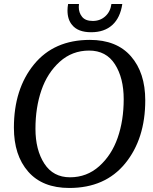

<svg xmlns="http://www.w3.org/2000/svg" viewBox="-20 -918 759 953"><path d="M701 -420Q701 -229 601.5 -107Q502 15 324 15Q191 15 120 -66Q49 -147 49 -284Q49 -476 148.5 -598Q248 -720 426 -720Q559 -720 630 -638.5Q701 -557 701 -420ZM276.5 -611.5Q215 -556 185.5 -470Q156 -384 156 -279Q156 -174 200 -106Q244 -38 327.5 -38Q411 -38 472.5 -93Q534 -148 564 -234Q594 -320 594 -425.5Q594 -531 550.5 -599Q507 -667 422.5 -667Q338 -667 276.5 -611.5ZM338 -794Q315 -821 315 -866Q315 -881 318 -898H372Q371 -890 371 -883Q371 -855 387.5 -834.5Q404 -814 440.5 -814Q477 -814 502.5 -837Q528 -860 533 -898H587Q577 -830 537.5 -794Q498 -758 432.5 -758Q367 -758 338 -794Z"/></svg>

Font: Andada
Style: Italic
Weight: 400
Italic angle: -8.29999°
Designer: Carolina Giovagnoli
Foundry: Carolina Giovagnoli
Version: Version 1.003